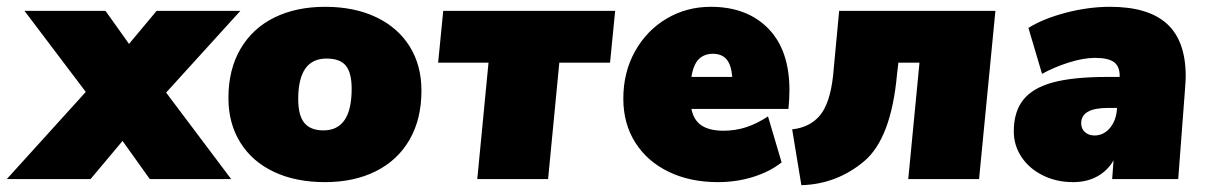

<svg xmlns="http://www.w3.org/2000/svg" viewBox="-89 -526 3541 564"><path d="M399 -254 590 0H351L271 -112L177 0H-69L163 -256L-17 -494H221L290 -397L371 -494H617Z M582 -238Q582 -322 617.5 -382.5Q653 -443 717 -474.5Q781 -506 866 -506Q952 -506 1016 -475.5Q1080 -445 1114.5 -389.5Q1149 -334 1149 -260Q1149 -176 1114 -115.5Q1079 -55 1015 -23Q951 9 866 9Q779 9 715 -21.5Q651 -52 616.5 -108Q582 -164 582 -238ZM944 -265Q944 -312 927 -333Q910 -354 870 -354Q787 -354 787 -235Q787 -187 805 -165Q823 -143 861 -143Q944 -143 944 -265Z M1346 -342H1198L1213 -494H1718L1703 -342H1554L1521 0H1313Z M2230 -261Q2230 -235 2227 -206H1942Q1949 -172 1972.5 -157Q1996 -142 2036 -142Q2072 -142 2103.5 -152.5Q2135 -163 2167 -184L2207 -49Q2173 -22 2124 -6.5Q2075 9 2020 9Q1938 9 1875 -21.5Q1812 -52 1777 -107.5Q1742 -163 1742 -236Q1742 -314 1776.5 -375.5Q1811 -437 1869.5 -471.5Q1928 -506 1999 -506Q2105 -506 2167.5 -442.5Q2230 -379 2230 -261ZM1942 -300H2062Q2059 -336 2045 -352Q2031 -368 2005 -368Q1980 -368 1964 -352.5Q1948 -337 1942 -300Z M2238 -146Q2291 -152 2320 -187.5Q2349 -223 2358 -302L2376 -494H2835L2787 0H2579L2612 -342H2550L2546 -308Q2529 -119 2449 -52Q2369 15 2265 18Z M3394 -302Q3394 -290 3392 -264L3372 0H3178L3182 -55Q3165 -25 3134.5 -8Q3104 9 3063 9Q3014 9 2974 -11Q2934 -31 2911.5 -65Q2889 -99 2889 -140Q2889 -198 2917 -233Q2945 -268 3004.5 -284Q3064 -300 3163 -300H3200Q3201 -330 3184 -343Q3167 -356 3128 -356Q3094 -356 3051 -342.5Q3008 -329 2972 -309L2932 -444Q2975 -471 3041.5 -488.5Q3108 -506 3172 -506Q3284 -506 3339 -456Q3394 -406 3394 -302ZM3192 -204V-209H3166Q3087 -209 3087 -164Q3087 -148 3098 -138Q3109 -128 3126 -128Q3152 -128 3170.5 -149Q3189 -170 3192 -204Z"/></svg>

Font: Nunito Sans Heavy Heavy
Style: Italic
Weight: 400
Italic angle: -4.541°
Designer: Vernon Adams
Foundry: Vernon Adams
Version: Version 2.002